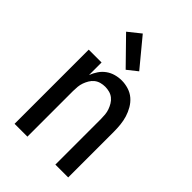

<svg xmlns="http://www.w3.org/2000/svg" viewBox="-226 -859 952 952"><g transform="rotate(45 250.0 -383.0)"><path d="M62 0V-520H152V-432Q160 -453 172.5 -471.5Q185 -490 203 -503Q221 -516 242.5 -522Q264 -528 286 -528Q310 -528 334 -520.5Q358 -513 376 -497.5Q394 -482 406.5 -460.5Q419 -439 426 -416Q433 -393 435.5 -368.5Q438 -344 438 -320V0H348V-320Q348 -335 346.5 -350.5Q345 -366 340 -380Q335 -394 327 -407.5Q319 -421 307 -430.5Q295 -440 280 -444Q265 -448 250 -448Q235 -448 220 -444Q205 -440 193 -430.5Q181 -421 173 -407.5Q165 -394 160 -380Q155 -366 153.5 -350.5Q152 -335 152 -320V0ZM262 -579 130 -714 195 -766 315 -621Z"/></g></svg>

Font: Iosevka SS18 Medium
Style: Regular
Weight: 500
Monospace: yes
Designer: Belleve Invis
Foundry: Belleve Invis
Version: Version 25.1.1; ttfautohint (v1.8.4)